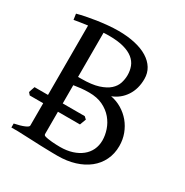

<svg xmlns="http://www.w3.org/2000/svg" viewBox="-150 -752 849 881"><g transform="rotate(30 275.0 -311.5)"><path d="M201.7 -588.9Q194.8 -588.9 187.7 -588.6Q180.7 -588.4 173.3 -587.9V-354H189.9Q245.6 -354 280 -365Q314.5 -376 333.5 -393.1Q352.5 -410.2 359.4 -431.6Q366.2 -453.1 366.2 -474.1Q366.2 -498.5 358.2 -519.5Q350.1 -540.5 331.1 -555.9Q312 -571.3 280.5 -580.1Q249 -588.9 201.7 -588.9ZM290 -169.4H173.3V-50.8Q173.3 -46.9 177.7 -43.5Q186 -40.5 196.8 -38.8Q207.5 -37.1 218.8 -36.1Q230 -35.2 241.2 -34.7Q252.4 -34.2 262.2 -34.2Q297.4 -34.2 325.7 -43.2Q354 -52.2 374.3 -68.4Q394.5 -84.5 405.3 -107.2Q416 -129.9 416 -157.2Q416 -184.1 406.5 -212.4Q397 -240.7 377.2 -264.2Q357.4 -287.6 326.9 -302.5Q296.4 -317.4 253.9 -317.4Q230.5 -317.4 210.7 -315.2Q190.9 -313 173.3 -310.1V-213.4H290L302.2 -202.1ZM496.1 -173.8Q496.1 -132.3 479.7 -98.9Q463.4 -65.4 433.8 -42Q404.3 -18.6 363.3 -5.9Q322.3 6.8 272.9 6.8Q262.2 6.8 247.3 6.6Q232.4 6.3 215.3 5.9Q198.2 5.4 180.2 4.9Q162.1 4.4 145 3.4Q104.5 2 60.1 0H24.4V-21Q57.6 -27.8 76.4 -35.9Q95.2 -43.9 95.2 -50.8V-169.4H23.9L13.2 -181.6Q15.6 -189 18.3 -197.3Q21 -205.6 23.9 -213.4H95.2V-581.1Q76.7 -578.6 58.8 -575.9Q41 -573.2 24.4 -570.3L20 -600.6Q39.1 -606 64.2 -611.1Q89.4 -616.2 117.2 -620.4Q145 -624.5 173.8 -627.2Q202.6 -629.9 229 -629.9Q277.8 -629.9 317.4 -620.8Q356.9 -611.8 384.5 -594.7Q412.1 -577.6 427 -553.2Q441.9 -528.8 441.9 -498Q441.9 -445.3 417 -407.5Q392.1 -369.6 349.1 -353Q380.4 -347.2 407.2 -331.1Q434.1 -314.9 453.9 -291.3Q473.6 -267.6 484.9 -237.5Q496.1 -207.5 496.1 -173.8Z"/></g></svg>

Font: Gentium Plus Viet
Style: Regular
Weight: 400
Designer: J. Victor Gaultney, Annie Olsen, Iska Routamaa, Becca Hirsbrunner
Foundry: SIL International
Version: Version 5.000